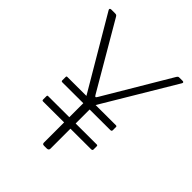

<svg xmlns="http://www.w3.org/2000/svg" viewBox="-206 -866 990 990"><g transform="rotate(45 289.0 -371.0)"><path d="M550 -742Q555 -742 557 -739Q559 -736 556 -731L319 -334Q316 -330 315.5 -326Q315 -322 315 -314V-13Q315 0 300 0H281Q274 0 271.5 -3Q269 -6 269 -11V-299Q269 -307 268 -310.5Q267 -314 264 -319L22 -730Q19 -735 21 -738.5Q23 -742 30 -742H57Q64 -742 67 -740Q70 -738 73 -733L282 -375Q287 -366 290.5 -365.5Q294 -365 299 -374L512 -733Q516 -739 518.5 -740.5Q521 -742 528 -742H550ZM475 -307Q475 -299 465 -299L117 -298Q113 -298 111 -299.5Q109 -301 109 -305V-329Q109 -336 114 -336L468 -337Q475 -337 475 -331ZM475 -167Q475 -159 465 -159L117 -158Q113 -158 111 -159.5Q109 -161 109 -165V-189Q109 -196 114 -196L468 -197Q475 -197 475 -191Z"/></g></svg>

Font: Libre Franklin Thin
Style: Regular
Weight: 100
Designer: Pablo Impallari, Rodrigo Fuenzalida, Nhung Nguyen
Foundry: Impallari Type
Version: Version 3.000